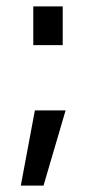

<svg xmlns="http://www.w3.org/2000/svg" viewBox="-20 -458 292 600"><path d="M45 122 89 -113H185L116 122ZM84 -317V-438H176V-317Z"/></svg>

Font: Cairo Play Medium
Style: Regular
Weight: 500
Version: Version 3.119